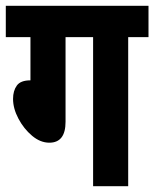

<svg xmlns="http://www.w3.org/2000/svg" viewBox="-20 -642 532 662"><path d="M206 -514V-222Q206 -150 150 -150Q119 -150 90.5 -174Q62 -198 43.5 -233Q25 -268 25 -301Q25 -329 38 -347Q51 -365 85 -365V-514H0V-622H492V-514H422V0H301V-514Z"/></svg>

Font: Noto Sans ExtraCondensed
Style: Bold
Weight: 700
Width: 2
Designer: Monotype Design Team
Foundry: Monotype Imaging Inc.
Version: Version 2.013; ttfautohint (v1.8.4.7-5d5b)